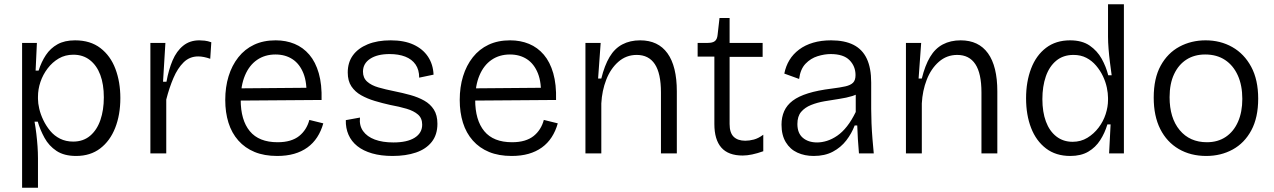

<svg xmlns="http://www.w3.org/2000/svg" viewBox="-20 -715 5941 895"><path d="M83 160V-258V-515H152L146 -386H160Q173 -427 194 -458.5Q215 -490 248 -508.5Q281 -527 330 -527Q401 -527 448 -491Q495 -455 518 -394Q541 -333 541 -258Q541 -180 517 -119Q493 -58 447 -23Q401 12 335 12Q279 12 243.5 -11.5Q208 -35 187.5 -72.5Q167 -110 156 -148H141Q146 -120 149.5 -90.5Q153 -61 155 -32.5Q157 -4 157 23V160ZM321 -55Q368 -55 400 -82Q432 -109 448 -155.5Q464 -202 464 -261Q464 -322 447.5 -366Q431 -410 399 -435Q367 -460 322 -460Q284 -460 254 -442.5Q224 -425 202 -396Q180 -367 168.5 -333Q157 -299 157 -264V-254Q157 -234 163 -208Q169 -182 182 -155Q195 -128 214 -105Q233 -82 260 -68.5Q287 -55 321 -55Z M681 0V-289V-515H751L740 -334H756Q766 -390 784.5 -433.5Q803 -477 834 -502Q865 -527 909 -527Q920 -527 934 -525.5Q948 -524 965 -518L960 -441Q946 -446 931.5 -449Q917 -452 904 -452Q864 -452 836 -424.5Q808 -397 788.5 -351.5Q769 -306 755 -251V0Z M1272 12Q1212 12 1167 -6.5Q1122 -25 1091 -60Q1060 -95 1045 -143Q1030 -191 1030 -249Q1030 -309 1045.5 -359.5Q1061 -410 1091 -448Q1121 -486 1164.5 -506.5Q1208 -527 1265 -527Q1313 -527 1353 -510.5Q1393 -494 1422 -460Q1451 -426 1466 -373.5Q1481 -321 1479 -249L1075 -246V-303L1433 -306L1408 -263Q1412 -329 1394.5 -373Q1377 -417 1343.5 -439Q1310 -461 1264 -461Q1215 -461 1178.5 -436Q1142 -411 1122 -363.5Q1102 -316 1102 -250Q1102 -155 1144.5 -103.5Q1187 -52 1274 -52Q1307 -52 1332 -59.5Q1357 -67 1374.5 -81Q1392 -95 1404 -114Q1416 -133 1422 -156L1487 -140Q1477 -104 1458.5 -75.5Q1440 -47 1413 -27.5Q1386 -8 1351 2Q1316 12 1272 12Z M1810 12Q1756 12 1714.5 0Q1673 -12 1645.5 -34Q1618 -56 1604.5 -87Q1591 -118 1592 -155L1658 -167Q1654 -130 1672.5 -104Q1691 -78 1727 -64.5Q1763 -51 1814 -51Q1878 -51 1913 -73Q1948 -95 1948 -134Q1948 -164 1928.5 -181Q1909 -198 1875.5 -208Q1842 -218 1798 -226Q1762 -234 1727 -244.5Q1692 -255 1663.5 -271Q1635 -287 1618 -312.5Q1601 -338 1601 -377Q1601 -424 1625 -457Q1649 -490 1694 -508.5Q1739 -527 1801 -527Q1864 -527 1907.5 -507Q1951 -487 1975 -451Q1999 -415 2001 -367L1934 -353Q1934 -390 1917 -414.5Q1900 -439 1869 -451Q1838 -463 1796 -463Q1739 -463 1705.5 -441Q1672 -419 1672 -381Q1672 -352 1691.5 -334.5Q1711 -317 1744 -307.5Q1777 -298 1817 -290Q1857 -282 1893 -272Q1929 -262 1957.5 -246Q1986 -230 2002.5 -204Q2019 -178 2019 -138Q2019 -87 1992.5 -53.5Q1966 -20 1919 -4Q1872 12 1810 12Z M2365 12Q2305 12 2260 -6.5Q2215 -25 2184 -60Q2153 -95 2138 -143Q2123 -191 2123 -249Q2123 -309 2138.5 -359.5Q2154 -410 2184 -448Q2214 -486 2257.5 -506.5Q2301 -527 2358 -527Q2406 -527 2446 -510.5Q2486 -494 2515 -460Q2544 -426 2559 -373.5Q2574 -321 2572 -249L2168 -246V-303L2526 -306L2501 -263Q2505 -329 2487.5 -373Q2470 -417 2436.5 -439Q2403 -461 2357 -461Q2308 -461 2271.5 -436Q2235 -411 2215 -363.5Q2195 -316 2195 -250Q2195 -155 2237.5 -103.5Q2280 -52 2367 -52Q2400 -52 2425 -59.5Q2450 -67 2467.5 -81Q2485 -95 2497 -114Q2509 -133 2515 -156L2580 -140Q2570 -104 2551.5 -75.5Q2533 -47 2506 -27.5Q2479 -8 2444 2Q2409 12 2365 12Z M2709 0V-322V-515H2780L2768 -349H2783Q2798 -410 2821.5 -449.5Q2845 -489 2881 -508Q2917 -527 2964 -527Q3048 -527 3091.5 -466.5Q3135 -406 3135 -289V0H3061V-284Q3061 -373 3032.5 -416Q3004 -459 2948 -459Q2899 -459 2862.5 -427Q2826 -395 2806 -343.5Q2786 -292 2783 -233V0Z M3442 10Q3375 10 3342.5 -27Q3310 -64 3310 -137V-451H3232V-515H3279Q3302 -515 3312.5 -523.5Q3323 -532 3325 -552L3334 -631H3381V-515H3535V-450H3381V-137Q3381 -96 3400 -77.5Q3419 -59 3454 -59Q3473 -59 3494 -64.5Q3515 -70 3538 -87V-10Q3510 0 3486 5Q3462 10 3442 10Z M3773 12Q3731 12 3697 -3.5Q3663 -19 3643 -52Q3623 -85 3623 -134Q3623 -169 3635.5 -197Q3648 -225 3675 -245.5Q3702 -266 3747 -280Q3792 -294 3857 -302Q3897 -307 3921 -312.5Q3945 -318 3956.5 -329.5Q3968 -341 3968 -365Q3968 -406 3940 -434.5Q3912 -463 3852 -463Q3823 -463 3791 -453Q3759 -443 3735 -418Q3711 -393 3705 -347L3636 -372Q3643 -407 3660 -435Q3677 -463 3705 -484Q3733 -505 3770.5 -516Q3808 -527 3854 -527Q3917 -527 3958.5 -506Q4000 -485 4020.5 -441.5Q4041 -398 4041 -330V-207Q4041 -177 4042.5 -140.5Q4044 -104 4047 -67.5Q4050 -31 4053 0H3984Q3981 -34 3979 -66Q3977 -98 3976 -130H3964Q3950 -93 3925 -60.5Q3900 -28 3862.5 -8Q3825 12 3773 12ZM3789 -51Q3811 -51 3835 -58.5Q3859 -66 3883 -82.5Q3907 -99 3928.5 -126.5Q3950 -154 3969 -193V-298L3997 -293Q3981 -276 3953.5 -267.5Q3926 -259 3892 -254Q3858 -249 3823.5 -243Q3789 -237 3760.5 -225.5Q3732 -214 3714.5 -193.5Q3697 -173 3697 -137Q3697 -94 3722.5 -72.5Q3748 -51 3789 -51Z M4203 0V-322V-515H4274L4262 -349H4277Q4292 -410 4315.5 -449.5Q4339 -489 4375 -508Q4411 -527 4458 -527Q4542 -527 4585.5 -466.5Q4629 -406 4629 -289V0H4555V-284Q4555 -373 4526.5 -416Q4498 -459 4442 -459Q4393 -459 4356.5 -427Q4320 -395 4300 -343.5Q4280 -292 4277 -233V0Z M4969 12Q4902 12 4856 -23Q4810 -58 4786.5 -118.5Q4763 -179 4763 -257Q4763 -334 4786.5 -395.5Q4810 -457 4856 -492Q4902 -527 4968 -527Q5024 -527 5059.5 -502.5Q5095 -478 5115.5 -441Q5136 -404 5146 -364H5162Q5158 -392 5154 -424Q5150 -456 5147.5 -487.5Q5145 -519 5145 -544V-695H5219V-255V0H5150L5157 -135H5142Q5130 -95 5108.5 -61.5Q5087 -28 5053 -8Q5019 12 4969 12ZM4980 -54Q5018 -54 5048.5 -72.5Q5079 -91 5101 -120Q5123 -149 5134 -183Q5145 -217 5145 -249V-259Q5145 -280 5139.5 -306.5Q5134 -333 5121.5 -359.5Q5109 -386 5089.5 -409Q5070 -432 5044 -445.5Q5018 -459 4984 -459Q4936 -459 4903.5 -432Q4871 -405 4855 -358.5Q4839 -312 4839 -253Q4839 -193 4855.5 -148.5Q4872 -104 4904 -79Q4936 -54 4980 -54Z M5603 12Q5530 12 5474.5 -20.5Q5419 -53 5388.5 -113.5Q5358 -174 5358 -260Q5358 -350 5390.5 -409Q5423 -468 5478 -497.5Q5533 -527 5600 -527Q5669 -527 5724.5 -495.5Q5780 -464 5812.5 -403.5Q5845 -343 5845 -255Q5845 -167 5813 -107.5Q5781 -48 5726 -18Q5671 12 5603 12ZM5606 -52Q5657 -52 5694 -77Q5731 -102 5751 -147.5Q5771 -193 5771 -254Q5771 -317 5750 -363.5Q5729 -410 5690.5 -435.5Q5652 -461 5598 -461Q5548 -461 5511 -437.5Q5474 -414 5453 -369.5Q5432 -325 5432 -262Q5432 -165 5479 -108.5Q5526 -52 5606 -52Z"/></svg>

Font: Bricolage Grotesque 96pt ExtraBold Light
Style: Regular
Weight: 300
Version: Version 1.001;gftools[0.9.33.dev8+g029e19f]